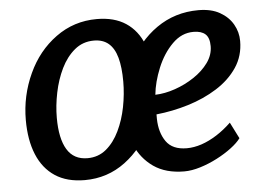

<svg xmlns="http://www.w3.org/2000/svg" viewBox="-45 -622 957 689"><g transform="rotate(-5 433.5 -278.0)"><path d="M234 8Q170 8 127.2 -20.2Q84.5 -48.5 63 -100.8Q41.5 -153 41.5 -225Q41.5 -312.5 78 -391.5Q113.5 -469 178.8 -516.5Q244 -564 326.5 -564Q389.5 -564 431 -536.5Q472.5 -509 493.2 -457.2Q514 -405.5 514 -332.5Q514 -244.5 479 -166Q444 -87.5 380 -39.8Q316 8 234 8ZM250.5 -69.5Q289.5 -69.5 318 -93.2Q346.5 -117 365.2 -156Q384 -195 393 -241.2Q402 -287.5 402 -332.5Q402 -384 392.5 -418.5Q383 -453 362.5 -470.5Q342 -488 309.5 -488Q269.5 -488 240 -463.5Q210.5 -439 191.2 -399.5Q172 -360 162.5 -313.5Q153 -267 153 -223.5Q153 -148.5 177 -109Q201 -69.5 250.5 -69.5ZM592.5 8Q526 8 482 -22.5Q438 -53.5 417.2 -103Q396.5 -152.5 397 -211.5Q397.5 -307.5 437 -390.5Q475 -471 541.5 -517.5Q608 -564 692.5 -564Q738.5 -564 769.5 -546.5Q800.5 -529 816.5 -501Q832.5 -473 832.5 -441Q832.5 -387.5 804.8 -346Q777 -304.5 730.2 -275Q683.5 -245.5 626.2 -228Q569 -210.5 510.5 -204.5V-188.5Q511.5 -139 534.2 -106.5Q557 -74 608.5 -74Q634.5 -74 662 -83.2Q689.5 -92.5 717 -110Q744.5 -127.5 770 -152L799.5 -93.5Q788 -77.5 764.5 -59.8Q741 -42 711 -26.5Q681 -11 650 -1.5Q619 8 592.5 8ZM512.5 -275Q547 -276 584 -288.8Q621 -301.5 653.2 -323Q685.5 -344.5 705.5 -372.2Q725.5 -400 725.5 -431.5Q725.5 -462 711 -475Q696.5 -488 668.5 -488Q647 -488 628 -479.8Q609 -471.5 592 -454.5Q558 -420.5 537.5 -370.5Q517 -320.5 512.5 -275Z"/></g></svg>

Font: Koeln Type Sans
Style: Italic
Weight: 400
Italic angle: -7.5°
Designer: Eben Sorkin
Foundry: Eben Sorkin
Version: Version 2.001